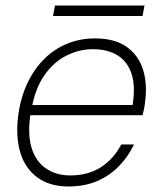

<svg xmlns="http://www.w3.org/2000/svg" viewBox="-20 -663 581 695"><path d="M228 12Q160 12 115.5 -20.5Q71 -53 53.5 -111Q36 -169 46 -246Q55 -311 79.5 -362.5Q104 -414 140.5 -450Q177 -486 223.5 -505Q270 -524 323 -524Q396 -524 439 -493Q482 -462 498 -410Q514 -358 505 -293Q504 -281 501.5 -269.5Q499 -258 496 -246H77L84 -283H460Q471 -352 456 -396.5Q441 -441 405 -463Q369 -485 316 -485Q268 -485 222 -462.5Q176 -440 142 -392.5Q108 -345 95 -272L91 -254Q79 -179 94 -129Q109 -79 146 -53.5Q183 -28 234 -28Q299 -28 345 -57.5Q391 -87 419 -140H465Q444 -96 410.5 -61.5Q377 -27 331.5 -7.5Q286 12 228 12ZM172 -605 179 -643H503L496 -605Z"/></svg>

Font: DM Sans 12pt ExtraLight
Style: Italic
Weight: 250
Italic angle: -10°
Version: Version 4.004;gftools[0.9.30]